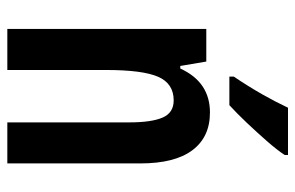

<svg xmlns="http://www.w3.org/2000/svg" viewBox="-161 -645 806 524"><g transform="rotate(90 242.0 -383.0)"><path d="M287 -553Q354 -553 390 -505Q426 -457 426 -363V0H314V-333Q314 -393 301 -423.5Q288 -454 254 -454Q208 -454 189.5 -411.5Q171 -369 171 -269V0H59V-543H148L160 -472H167Q204 -553 287 -553ZM403 -757Q390 -737 366 -709.5Q342 -682 315.5 -654Q289 -626 267 -606H189V-618Q216 -658 237 -695Q258 -732 274 -766H403Z"/></g></svg>

Font: Noto Sans Devanagari UI ExtraCondensed SemiBold
Style: Regular
Weight: 600
Width: 2
Designer: Jelle Bosma - Monotype Design Team
Foundry: Monotype Imaging Inc.
Version: Version 2.004; ttfautohint (v1.8.4.7-5d5b)